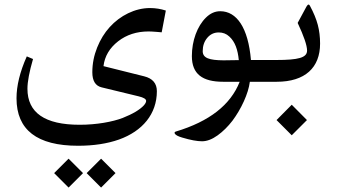

<svg xmlns="http://www.w3.org/2000/svg" viewBox="-20 -365 1502 857"><path d="M366.7 407.7 431.2 472.2 495.6 407.7 431.2 343.3ZM221.7 407.7 286.1 472.2 350.6 407.7 286.1 343.3ZM328.6 285.6C397.5 285.6 458.5 276.4 511.2 257.8C616.2 220.2 680.2 143.6 680.2 42C680.2 7.3 661.1 -15.1 623.5 -24.4L441.9 -69.8C447.3 -114.3 469.2 -150.9 507.3 -180.7C544.9 -210 590.3 -224.6 643.1 -224.6C650.4 -224.6 662.1 -224.1 679.2 -222.7L701.7 -220.7L720.2 -317.9C697.8 -325.2 674.3 -329.1 649.4 -329.1C582.5 -329.1 516.1 -295.4 469.7 -244.1C446.3 -218.3 427.7 -188 413.6 -152.8C399.4 -117.2 392.1 -80.6 392.1 -42.5C392.1 -4.4 405.8 18.1 433.6 24.9L598.6 64.9C621.1 70.3 632.3 77.1 632.3 85.4C632.3 96.7 618.2 113.8 585.4 133.8C568.8 143.6 549.3 152.8 527.3 161.6C482.4 178.7 411.6 191.9 335.4 191.9C180.2 191.9 102.5 138.2 102.5 31.2C102.5 -0.5 110.8 -44.4 127.4 -101.6L99.6 -113.3C68.8 -44.4 53.7 18.1 53.7 73.7C53.7 214.8 145.5 285.6 328.6 285.6Z M962.9 -314.9C939.9 -314.9 918.9 -305.7 899.4 -286.6C860.4 -248.5 836.4 -183.1 836.4 -114.7C836.4 -34.2 883.8 0 976.1 0H1049.8C1009.3 103 914.6 177.2 764.6 222.2C759.3 224.1 757.8 227.1 760.3 231.4C763.7 237.8 774.9 243.7 793 249C830.6 260.3 860.4 265.6 881.8 265.6C903.8 265.6 926.8 256.8 951.2 239.3C975.6 221.7 997.6 199.7 1017.6 173.8C1037.1 147.5 1054.2 118.7 1068.4 87.4C1082.5 56.2 1091.8 26.9 1095.2 0H1172.9C1184.6 0 1187 -12.7 1187 -46.4V-49.8C1187 -85 1184.6 -97.2 1172.9 -97.2H1100.1C1087.9 -241.2 1036.6 -314.9 962.9 -314.9ZM884.8 -136.7C884.8 -160.2 891.6 -180.2 905.3 -196.3C918.9 -212.4 936 -220.2 956.5 -220.2C974.6 -220.2 990.2 -214.4 1003.4 -202.1C1029.8 -178.2 1041.5 -142.1 1045.9 -96.7C1026.9 -96.2 1004.4 -95.7 977.5 -95.7C914.6 -96.2 884.8 -105.5 884.8 -136.7Z M1214.4 170.9 1282.2 238.8 1350.1 170.9 1282.2 102.5ZM1408.7 -170.4C1408.7 -200.2 1405.3 -228.5 1398.4 -254.4C1391.6 -280.3 1379.9 -308.6 1363.3 -339.4C1361.3 -342.8 1359.4 -344.7 1357.4 -344.7C1354.5 -344.7 1351.6 -341.8 1348.1 -335.9L1308.6 -262.7C1336.4 -203.6 1350.6 -162.1 1350.6 -139.2C1350.6 -107.4 1311.5 -97.2 1213.4 -97.2H1167.5C1148.4 -97.2 1145.5 -85.4 1145.5 -50.8V-45.9C1145.5 -11.2 1147.9 0 1167.5 0H1214.8C1342.3 0 1408.7 -63.5 1408.7 -170.4Z"/></svg>

Font: Parastoo
Style: Regular
Weight: 400
Foundry: Saber Rastikerdar (saber.rastikerdar@gmail.com)
Version: Version 2.0.1